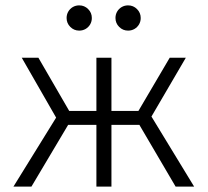

<svg xmlns="http://www.w3.org/2000/svg" viewBox="-20 -695 773 715"><path d="M339 0V-230H210V-282H339V-480H395V-282H523V-230H395V0ZM30 0 189 -257 61 -480H123L251 -259L97 0ZM634 0 482 -259 612 -480H672L544 -261L703 0ZM275 -581Q255.5 -581 241.8 -594.8Q228 -608.5 228 -628Q228 -641 234.2 -651.8Q240.5 -662.5 251.2 -668.8Q262 -675 275 -675Q294.5 -675 308.2 -661.2Q322 -647.5 322 -628Q322 -615 315.8 -604.2Q309.5 -593.5 298.8 -587.2Q288 -581 275 -581ZM457 -581Q437.5 -581 423.8 -594.8Q410 -608.5 410 -628Q410 -641 416.2 -651.8Q422.5 -662.5 433.2 -668.8Q444 -675 457 -675Q476.5 -675 490.2 -661.2Q504 -647.5 504 -628Q504 -615 497.8 -604.2Q491.5 -593.5 480.8 -587.2Q470 -581 457 -581Z"/></svg>

Font: Geologica Roman Thin
Style: Regular
Weight: 250
Designer: Sindre Bremnes, Frode Helland
Foundry: Monokrom Skriftforlag AS
Version: Version 1.010;gftools[0.9.28]